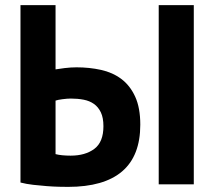

<svg xmlns="http://www.w3.org/2000/svg" viewBox="-20 -720 838 750"><path d="M600 -700H737V0H600ZM60 -700H197V-449Q208 -451 232 -454Q256 -457 279 -457Q329 -457 374.5 -447Q420 -437 454 -411.5Q488 -386 508 -342.5Q528 -299 528 -233Q528 -111 457 -50.5Q386 10 246 10Q232 10 210 9.5Q188 9 162.5 7Q137 5 110 2Q83 -1 60 -7ZM256 -112Q313 -112 348.5 -138.5Q384 -165 384 -227Q384 -260 374 -281Q364 -302 347 -314Q330 -326 307 -330.5Q284 -335 257 -335Q243 -335 224 -332.5Q205 -330 197 -327V-118Q208 -115 223.5 -113.5Q239 -112 256 -112Z"/></svg>

Font: PTSans
Style: Bold
Weight: 700
Designer: A.Korolkova, O.Umpeleva, V.Yefimov
Foundry: ParaType Ltd
Version: Version 2.003W OFL